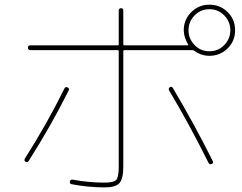

<svg xmlns="http://www.w3.org/2000/svg" viewBox="-20 -815 1040 825"><path d="M943.8 -748.5Q918 -775.4 879.9 -775.4Q841.8 -775.4 815.9 -748.5Q790 -721.7 790 -685.1Q790 -648.4 815.9 -621.6Q841.8 -594.7 879.9 -594.7Q918 -594.7 943.8 -621.6Q969.7 -648.4 969.7 -685.1Q969.7 -721.7 943.8 -748.5ZM110.4 -599.6Q100.6 -599.6 100.1 -609.9Q99.6 -620.1 110.4 -620.1H485.4Q490.2 -620.1 490.2 -625V-769.5Q490.2 -779.3 500 -779.8Q509.8 -780.3 509.8 -769.5V-625Q509.8 -620.1 514.6 -620.1H786.1Q790 -620.1 789.1 -623Q770.5 -652.3 769.5 -684.6Q769.5 -730.5 801.8 -762.7Q834 -794.9 879.9 -794.9Q925.8 -794.9 958 -763.2Q990.2 -731.4 990.2 -685.1Q990.2 -638.7 958 -606.9Q925.8 -575.2 879.9 -575.2Q843.8 -575.2 813.5 -597.7Q811.5 -599.6 804.7 -599.6H514.6Q509.8 -599.6 509.8 -594.7V-99.6Q509.8 -46.9 493.2 -28.3Q476.6 -9.8 429.7 -9.8Q359.4 -9.8 288.1 -23.4Q278.3 -25.4 280.3 -35.2Q282.2 -44.9 293 -43Q361.3 -30.3 429.7 -30.3Q467.8 -30.3 479 -41.5Q490.2 -52.7 490.2 -99.6V-594.7Q490.2 -599.6 485.4 -599.6ZM103.5 -124Q98.6 -115.2 89.8 -120.1Q82 -125 86.9 -133.8Q181.6 -282.2 256.8 -434.6Q260.7 -443.4 270 -439.5Q279.3 -435.5 275.4 -426.8Q198.2 -272.5 103.5 -124ZM889.6 -110.4Q880.9 -106.4 876 -115.2Q793.9 -280.3 707 -425.8Q702.1 -434.6 710 -440.4Q718.8 -445.3 723.6 -435.5Q818.4 -275.4 893.6 -124Q899.4 -114.3 889.6 -110.4Z"/></svg>

Font: Rounded-X Mgen+ 2m thin
Style: Regular
Weight: 100
Designer: [Source Han Sans]
Ryoko NISHIZUKA  (kana & ideographs); Paul D. Hunt (Latin, Greek & Cyrillic); Wenlong ZHANG  (bopomofo
Version: Version 1.059.20150602